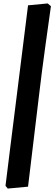

<svg xmlns="http://www.w3.org/2000/svg" viewBox="-20 -827 320 1116"><path d="M209 -291 143 258 25 269 12 253Q19 196 38.5 39Q58 -118 78 -276L143 -796L257 -807L276 -791Q268 -736 244.5 -565.5Q221 -395 209 -291Z"/></svg>

Font: Alegreya Black
Style: Italic
Weight: 900
Italic angle: -7°
Designer: Juan Pablo del Peral
Foundry: Huerta Tipografica
Version: Version 2.007; ttfautohint (v1.6)